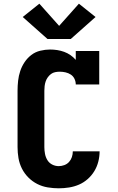

<svg xmlns="http://www.w3.org/2000/svg" viewBox="-20 -1011 640 1039"><path d="M298 8Q268 8 238 3Q208 -2 181.5 -15.5Q155 -29 133.5 -50.5Q112 -72 98.5 -99Q85 -126 80 -155.5Q75 -185 75 -215V-520Q75 -547 78 -574Q81 -601 89.5 -626.5Q98 -652 113 -674.5Q128 -697 149.5 -713.5Q171 -730 198 -736.5Q225 -743 251 -743Q271 -743 290 -740Q309 -737 327 -730.5Q345 -724 361 -713Q377 -702 390 -687V-735H517V-554H390Q390 -570 383 -584.5Q376 -599 363 -607.5Q350 -616 334.5 -619.5Q319 -623 303 -623Q291 -623 278.5 -620.5Q266 -618 256 -610.5Q246 -603 238.5 -592.5Q231 -582 227 -570Q223 -558 221.5 -545.5Q220 -533 220 -520V-215Q220 -197 223.5 -178.5Q227 -160 236.5 -144.5Q246 -129 262.5 -120.5Q279 -112 298 -112Q313 -112 328 -117.5Q343 -123 353.5 -134.5Q364 -146 369 -161Q374 -176 374 -192H519Q519 -164 512 -136.5Q505 -109 490.5 -85Q476 -61 454.5 -42Q433 -23 407.5 -12Q382 -1 354 3.5Q326 8 298 8ZM237 -800 103 -919 193 -991 300 -871 407 -991 497 -919 363 -800Z"/></svg>

Font: Iosevka Slab Heavy Extended
Style: Regular
Weight: 900
Width: 7
Monospace: yes
Designer: Belleve Invis
Foundry: Belleve Invis
Version: Version 11.1.0; ttfautohint (v1.8.3)